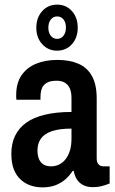

<svg xmlns="http://www.w3.org/2000/svg" viewBox="-20 -798 497 830"><path d="M163 12Q137 12 113 4Q89 -4 70 -21Q51 -38 40 -65.5Q29 -93 29 -133Q29 -177 45 -210.5Q61 -244 92.5 -267Q124 -290 173.5 -302Q223 -314 289 -314V-375Q289 -398 282.5 -414Q276 -430 262 -439.5Q248 -449 224 -449Q196 -449 180.5 -439Q165 -429 160 -413Q155 -397 155 -377V-367H51Q50 -372 50 -376.5Q50 -381 50 -387Q50 -439 73 -472.5Q96 -506 136 -522.5Q176 -539 228 -539Q281 -539 319 -522.5Q357 -506 377.5 -469.5Q398 -433 398 -372V-113Q398 -96 406 -87.5Q414 -79 427 -79H454V-5Q440 1 421.5 6Q403 11 381 11Q357 11 339.5 2Q322 -7 312 -23Q302 -39 299 -59H294Q281 -39 263 -23Q245 -7 220.5 2.5Q196 12 163 12ZM201 -79Q220 -79 236 -87Q252 -95 264 -110.5Q276 -126 282.5 -148Q289 -170 289 -198V-242Q237 -242 204.5 -231Q172 -220 157 -199Q142 -178 142 -148Q142 -126 148.5 -110.5Q155 -95 168 -87Q181 -79 201 -79ZM226 -579Q188 -579 162.5 -607Q137 -635 137 -678Q137 -722 162.5 -750Q188 -778 227 -778Q266 -778 291 -750Q316 -722 316 -678Q316 -635 291 -607Q266 -579 226 -579ZM227 -630Q244 -630 254.5 -643.5Q265 -657 265 -679Q265 -701 254.5 -714Q244 -727 227 -727Q210 -727 199.5 -713.5Q189 -700 189 -678Q189 -657 199.5 -643.5Q210 -630 227 -630Z"/></svg>

Font: Archivo SemiBold Condensed
Style: Regular
Weight: 600
Width: 3
Version: Version 2.001